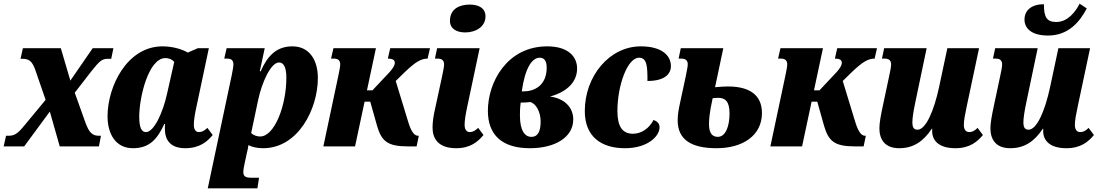

<svg xmlns="http://www.w3.org/2000/svg" viewBox="-59 -799 5999 1048"><path d="M-39 0H73L213 -190L267 0H481L492 -58H481C446 -58 428 -74 408 -128L349 -293L438 -408C483 -464 496 -478 529 -478H548L560 -536H447L325 -359L273 -536H66L53 -478H63C96 -478 115 -468 132 -422L190 -254L79 -120C35 -65 18 -58 -15 -58H-26Z M666 10C757 10 799 -39 838 -122H842C841 -114 841 -106 841 -96C841 -30 876 10 952 10C1031 10 1072 -26 1102 -62L1073 -101C1057 -86 1044 -78 1027 -78C1009 -78 999 -93 999 -118C999 -144 1005 -178 1013 -215L1081 -536H1021L966 -512C938 -529 886 -546 828 -546C635 -546 528 -328 528 -164C528 -66 574 10 666 10ZM738 -78C716 -78 701 -97 701 -162C701 -270 752 -482 844 -482C858 -482 877 -478 892 -461L853 -288C830 -183 781 -78 738 -78Z M1075 229H1346L1355 171H1312C1281 171 1269 163 1269 140C1269 129 1272 113 1276 94L1288 38C1292 23 1296 4 1297 -7C1315 3 1344 10 1377 10C1569 10 1676 -205 1676 -373C1676 -475 1627 -546 1537 -546C1446 -546 1399 -489 1364 -410H1359L1386 -536H1178L1165 -479H1182C1207 -479 1215 -466 1215 -448C1215 -436 1211 -414 1206 -389ZM1361 -54C1345 -54 1326 -59 1312 -73L1350 -253C1370 -348 1419 -458 1464 -458C1489 -458 1504 -433 1504 -374C1504 -224 1440 -54 1361 -54Z M1706 0H1879L1931 -244H1962L2000 -109C2024 -30 2055 0 2166 0H2215L2227 -58H2223C2208 -58 2189 -69 2170 -131L2101 -357L2150 -405C2211 -463 2240 -479 2275 -479L2288 -536H2071L2058 -479C2085 -479 2096 -471 2096 -456C2096 -442 2084 -424 2068 -406L1974 -306H1944L1993 -536H1761L1748 -479H1765C1789 -479 1798 -466 1798 -448C1798 -434 1793 -411 1787 -382Z M2480 -622C2537 -622 2591 -652 2591 -710C2591 -757 2550 -774 2505 -774C2451 -774 2397 -752 2397 -685C2397 -641 2435 -622 2480 -622ZM2431 10C2509 10 2550 -26 2580 -62L2551 -101C2535 -86 2522 -78 2505 -78C2487 -78 2477 -93 2477 -118C2477 -142 2483 -178 2491 -215L2559 -536H2327L2315 -479H2331C2356 -479 2365 -466 2365 -448C2365 -434 2360 -411 2354 -382L2311 -183C2306 -158 2302 -129 2302 -102C2302 -45 2331 10 2431 10Z M2833 10C2973 10 3070 -51 3070 -147C3070 -213 3022 -262 2943 -272C3039 -298 3091 -354 3091 -425C3091 -492 3040 -546 2928 -546C2709 -546 2604 -351 2604 -194C2604 -63 2681 10 2833 10ZM2887 -484C2911 -484 2925 -468 2925 -430C2925 -332 2858 -300 2797 -300H2789C2806 -423 2843 -484 2887 -484ZM2841 -52C2806 -52 2779 -86 2779 -168C2779 -186 2779 -207 2783 -239C2805 -239 2821 -240 2835 -242C2866 -235 2892 -188 2892 -137C2892 -85 2879 -52 2841 -52Z M3352 10C3476 10 3541 -55 3541 -104C3541 -122 3532 -136 3508 -144C3484 -97 3441 -69 3396 -69C3338 -69 3311 -109 3311 -193C3311 -333 3366 -484 3429 -484C3474 -484 3475 -433 3475 -357C3569 -357 3603 -395 3603 -438C3603 -498 3551 -546 3439 -546C3266 -546 3133 -382 3133 -193C3133 -53 3223 10 3352 10Z M3852 10C3994 10 4100 -58 4100 -182C4100 -279 4034 -327 3915 -327C3899 -327 3877 -326 3844 -323L3889 -536H3657L3645 -479H3661C3686 -479 3695 -466 3695 -448C3695 -434 3689 -408 3684 -382L3653 -238C3645 -200 3640 -175 3640 -142C3640 -39 3711 10 3852 10ZM3859 -52C3824 -52 3811 -79 3811 -121C3811 -145 3813 -183 3831 -263C3842 -264 3851 -265 3862 -265C3899 -265 3923 -246 3923 -180C3923 -108 3901 -52 3859 -52Z M4146 0H4319L4371 -244H4402L4440 -109C4464 -30 4495 0 4606 0H4655L4667 -58H4663C4648 -58 4629 -69 4610 -131L4541 -357L4590 -405C4651 -463 4680 -479 4715 -479L4728 -536H4511L4498 -479C4525 -479 4536 -471 4536 -456C4536 -442 4524 -424 4508 -406L4414 -306H4384L4433 -536H4201L4188 -479H4205C4229 -479 4238 -466 4238 -448C4238 -434 4233 -411 4227 -382Z M4849 10C4926 10 4980 -26 5027 -96H5030C5029 -93 5029 -89 5029 -84C5029 -28 5070 10 5156 10C5235 10 5276 -26 5306 -62L5277 -101C5262 -86 5248 -78 5232 -78C5212 -78 5202 -93 5202 -117C5202 -142 5209 -178 5217 -215L5285 -536H5112L5066 -320C5039 -196 4995 -91 4949 -91C4926 -91 4921 -109 4921 -131C4921 -154 4927 -194 4938 -245L4999 -536H4767L4755 -479H4771C4796 -479 4805 -466 4805 -448C4805 -433 4800 -410 4794 -382L4760 -222C4749 -171 4741 -128 4741 -99C4741 -41 4768 10 4849 10Z M5662 -605C5774 -605 5836 -682 5873 -753L5834 -779C5813 -737 5770 -679 5707 -679C5655 -679 5639 -704 5639 -776C5573 -776 5533 -744 5533 -692C5533 -646 5569 -605 5662 -605ZM5455 10C5532 10 5586 -26 5633 -96H5636C5635 -93 5635 -89 5635 -84C5635 -28 5676 10 5762 10C5841 10 5882 -26 5912 -62L5883 -101C5868 -86 5854 -78 5838 -78C5818 -78 5808 -93 5808 -117C5808 -142 5815 -178 5823 -215L5891 -536H5718L5672 -320C5645 -196 5601 -91 5555 -91C5532 -91 5527 -109 5527 -131C5527 -154 5533 -194 5544 -245L5605 -536H5373L5361 -479H5377C5402 -479 5411 -466 5411 -448C5411 -433 5406 -410 5400 -382L5366 -222C5355 -171 5347 -128 5347 -99C5347 -41 5374 10 5455 10Z"/></svg>

Font: Noto Serif Condensed Black
Style: Italic
Weight: 900
Width: 3
Italic angle: -12°
Designer: Monotype Design Team
Foundry: Monotype Imaging Inc.
Version: Version 2.013